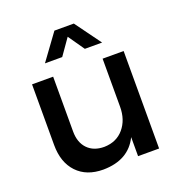

<svg xmlns="http://www.w3.org/2000/svg" viewBox="-135 -867 923 985"><g transform="rotate(-20 326.5 -374.0)"><path d="M67.9 -201.2V-532.2H183.1V-232.9Q183.1 -172.9 216.3 -138.4Q249.5 -104 307.1 -104Q374.5 -105.5 413.8 -152.1Q453.1 -198.7 453.1 -270V-532.2H567.9V0H453.1V-104Q401.4 2.4 263.2 3.9Q171.9 3.9 119.9 -51Q67.9 -106 67.9 -201.2ZM167 -610.8 270 -752H376L479 -610.8H384.8L323.2 -699.2L261.2 -610.8Z"/></g></svg>

Font: Trueno
Style: Rg
Weight: 400
Designer: Julieta Ulanovsky
Foundry: Julieta Ulanovsky
Version: Version 3.001b